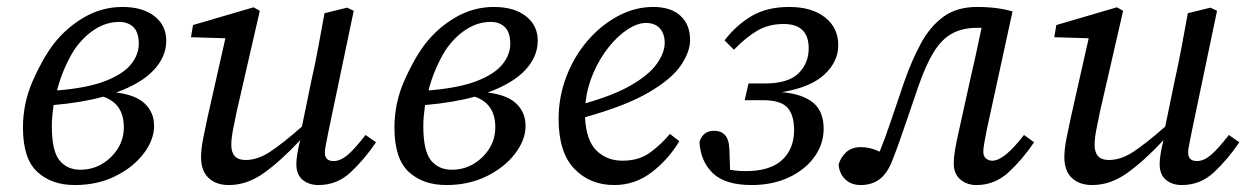

<svg xmlns="http://www.w3.org/2000/svg" viewBox="-20 -519 3590 552"><path d="M193 -375Q178 -351 165 -321Q152 -291 144 -259Q231 -266 282.5 -286Q334 -306 356.5 -334Q379 -362 379 -393Q379 -426 363.5 -441Q348 -456 323 -456Q286 -456 252.5 -434.5Q219 -413 193 -375ZM195 13Q128 13 87 -25Q46 -63 46 -152Q46 -222 73.5 -285Q101 -348 133 -391Q170 -439 221.5 -469Q273 -499 332 -499Q390 -499 424 -472.5Q458 -446 458 -402Q458 -356 422 -317.5Q386 -279 314 -253Q371 -246 397 -220.5Q423 -195 423 -157Q423 -117 393 -77.5Q363 -38 311.5 -12.5Q260 13 195 13ZM129 -157Q129 -85 151 -58Q173 -31 211 -31Q245 -31 273 -47.5Q301 -64 318.5 -91.5Q336 -119 336 -153Q336 -221 277 -241Q215 -224 134 -217Q132 -202 130.5 -187Q129 -172 129 -157Z M638 13Q601 13 579.5 -7.5Q558 -28 558 -67Q558 -91 564.5 -123Q571 -155 577 -183L628 -409L529 -412L535 -447L709 -498L727 -488L660 -196Q654 -168 649.5 -144Q645 -120 645 -102Q645 -59 686 -59Q720 -59 755.5 -82Q791 -105 848 -155L875 -286Q886 -335 895 -383.5Q904 -432 913 -481L978 -497L997 -488L926 -149Q922 -127 918 -109Q914 -91 914 -80Q914 -56 939 -56Q959 -56 979.5 -73.5Q1000 -91 1031 -131L1061 -110Q1028 -61 988.5 -24Q949 13 896 13Q868 13 850 -2Q832 -17 832 -47Q832 -72 843 -116Q787 -56 738.5 -21.5Q690 13 638 13Z M1261 -375Q1246 -351 1233 -321Q1220 -291 1212 -259Q1299 -266 1350.5 -286Q1402 -306 1424.5 -334Q1447 -362 1447 -393Q1447 -426 1431.5 -441Q1416 -456 1391 -456Q1354 -456 1320.5 -434.5Q1287 -413 1261 -375ZM1263 13Q1196 13 1155 -25Q1114 -63 1114 -152Q1114 -222 1141.5 -285Q1169 -348 1201 -391Q1238 -439 1289.5 -469Q1341 -499 1400 -499Q1458 -499 1492 -472.5Q1526 -446 1526 -402Q1526 -356 1490 -317.5Q1454 -279 1382 -253Q1439 -246 1465 -220.5Q1491 -195 1491 -157Q1491 -117 1461 -77.5Q1431 -38 1379.5 -12.5Q1328 13 1263 13ZM1197 -157Q1197 -85 1219 -58Q1241 -31 1279 -31Q1313 -31 1341 -47.5Q1369 -64 1386.5 -91.5Q1404 -119 1404 -153Q1404 -221 1345 -241Q1283 -224 1202 -217Q1200 -202 1198.5 -187Q1197 -172 1197 -157Z M1837 -453Q1813 -453 1784.5 -434.5Q1756 -416 1730 -383.5Q1704 -351 1686 -309.5Q1668 -268 1663 -222Q1747 -246 1797 -275.5Q1847 -305 1869 -336.5Q1891 -368 1891 -396Q1891 -422 1877 -437.5Q1863 -453 1837 -453ZM1746 13Q1676 13 1631 -34Q1586 -81 1586 -177Q1586 -240 1608 -298Q1630 -356 1668.5 -401Q1707 -446 1756 -472.5Q1805 -499 1858 -499Q1909 -499 1936.5 -473.5Q1964 -448 1964 -404Q1964 -370 1937.5 -331Q1911 -292 1845.5 -253.5Q1780 -215 1662 -182Q1665 -116 1694.5 -86.5Q1724 -57 1770 -57Q1818 -57 1850.5 -81.5Q1883 -106 1906 -134L1933 -113Q1902 -61 1854 -24Q1806 13 1746 13Z M2141 13Q2065 13 2029.5 -21Q1994 -55 1991 -111Q2001 -143 2033 -143Q2053 -143 2064.5 -130.5Q2076 -118 2077 -89L2079 -31Q2090 -29 2101 -28Q2112 -27 2123 -27Q2194 -27 2228.5 -59Q2263 -91 2263 -145Q2263 -189 2243.5 -210Q2224 -231 2173 -231H2121L2132 -279H2178Q2246 -279 2275.5 -308Q2305 -337 2305 -380Q2305 -450 2233 -450Q2190 -450 2157.5 -431Q2125 -412 2090 -376L2063 -403Q2098 -448 2142 -473.5Q2186 -499 2249 -499Q2314 -499 2352 -469Q2390 -439 2390 -389Q2390 -342 2350.5 -305Q2311 -268 2228 -254Q2287 -249 2317.5 -224Q2348 -199 2348 -149Q2348 -105 2321.5 -68Q2295 -31 2248 -9Q2201 13 2141 13Z M2455 13Q2427 13 2410 -3.5Q2393 -20 2391 -46Q2397 -67 2413 -81.5Q2429 -96 2455 -96Q2482 -96 2509 -83Q2525 -122 2541.5 -171.5Q2558 -221 2579 -282Q2601 -345 2627.5 -394Q2654 -443 2692.5 -471Q2731 -499 2789 -499Q2820 -499 2846 -495.5Q2872 -492 2891 -486L2817 -146Q2813 -124 2810 -108.5Q2807 -93 2807 -83Q2807 -70 2814.5 -63.5Q2822 -57 2833 -57Q2867 -57 2924 -131L2953 -110Q2920 -61 2880 -24Q2840 13 2787 13Q2760 13 2741 -3Q2722 -19 2722 -50Q2722 -65 2725.5 -86.5Q2729 -108 2736 -139L2768 -284Q2777 -323 2785.5 -361.5Q2794 -400 2802 -439Q2799 -439 2796 -439Q2793 -439 2789 -439Q2747 -439 2717 -422.5Q2687 -406 2664 -368.5Q2641 -331 2619 -267Q2602 -217 2589.5 -180.5Q2577 -144 2567 -115.5Q2557 -87 2546 -59Q2531 -20 2508.5 -3.5Q2486 13 2455 13Z M3120 13Q3083 13 3061.5 -7.5Q3040 -28 3040 -67Q3040 -91 3046.5 -123Q3053 -155 3059 -183L3110 -409L3011 -412L3017 -447L3191 -498L3209 -488L3142 -196Q3136 -168 3131.5 -144Q3127 -120 3127 -102Q3127 -59 3168 -59Q3202 -59 3237.5 -82Q3273 -105 3330 -155L3357 -286Q3368 -335 3377 -383.5Q3386 -432 3395 -481L3460 -497L3479 -488L3408 -149Q3404 -127 3400 -109Q3396 -91 3396 -80Q3396 -56 3421 -56Q3441 -56 3461.5 -73.5Q3482 -91 3513 -131L3543 -110Q3510 -61 3470.5 -24Q3431 13 3378 13Q3350 13 3332 -2Q3314 -17 3314 -47Q3314 -72 3325 -116Q3269 -56 3220.5 -21.5Q3172 13 3120 13Z"/></svg>

Font: Source Serif 4 SmText
Style: Italic
Weight: 400
Italic angle: -12°
Designer: Frank Grießhammer
Foundry: Adobe
Version: Version 4.005;hotconv 1.1.0;makeotfexe 2.6.0